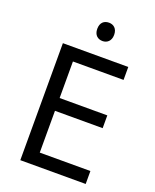

<svg xmlns="http://www.w3.org/2000/svg" viewBox="-165 -1008 887 1101"><g transform="rotate(20 278.0 -457.5)"><path d="M306 -915C277 -915 254 -898 254 -859C254 -821 277 -803 306 -803C333 -803 357 -821 357 -859C357 -898 333 -915 306 -915ZM496 0V-79H187V-334H478V-412H187V-635H496V-714H97V0Z"/></g></svg>

Font: Noto Sans Lycian
Style: Regular
Weight: 400
Designer: Monotype Design Team
Foundry: Monotype Imaging Inc.
Version: Version 2.002